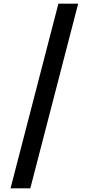

<svg xmlns="http://www.w3.org/2000/svg" viewBox="-20 -853 479 1039"><path d="M296 -833 37 166H144L403 -833Z"/></svg>

Font: Noto Sans Gurmukhi SemiCondensed SemiBold
Style: Regular
Weight: 600
Width: 4
Designer: Jelle Bosma - Monotype Design Team
Foundry: Monotype Imaging Inc.
Version: Version 2.004